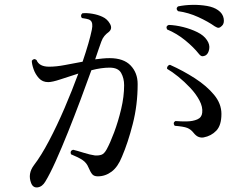

<svg xmlns="http://www.w3.org/2000/svg" viewBox="-20 -776 1040 809"><path d="M111 -5Q96 -44 123 -80Q153 -119 186.5 -182.5Q220 -246 252 -320.5Q284 -395 310 -466Q269 -453 234.5 -441.5Q200 -430 183 -430Q159 -430 144 -446.5Q129 -463 121.5 -484.5Q114 -506 114 -520Q123 -532 134 -523Q145 -495 187 -495Q217 -495 253.5 -502Q290 -509 328 -516Q342 -557 352 -591.5Q362 -626 367 -651Q373 -680 361 -690Q355 -695 343 -697Q331 -699 325 -700Q317 -711 327 -720Q346 -722 369.5 -718Q393 -714 412 -705Q432 -696 443.5 -675.5Q455 -655 438 -641Q428 -634 420 -624.5Q412 -615 407 -601Q403 -591 396.5 -571.5Q390 -552 381 -526Q397 -528 412 -529.5Q427 -531 442 -531Q501 -531 530.5 -500Q560 -469 560 -422Q560 -334 539.5 -254Q519 -174 494 -116Q477 -73 450.5 -53Q424 -33 392 -33Q376 -33 368.5 -42Q361 -51 353 -70Q345 -90 328 -101.5Q311 -113 279 -126Q274 -141 288 -145Q305 -141 332 -132.5Q359 -124 380 -121Q396 -120 407.5 -124Q419 -128 429 -146Q444 -173 461 -218.5Q478 -264 490.5 -316.5Q503 -369 503 -417Q503 -446 490.5 -468.5Q478 -491 442 -491Q407 -491 365 -480Q345 -424 319.5 -356Q294 -288 267 -220.5Q240 -153 215 -97.5Q190 -42 171 -11Q158 11 138.5 13.5Q119 16 111 -5ZM838 -197Q828 -195 817 -199Q806 -203 795 -217Q784 -231 769 -237Q754 -243 716 -246Q707 -259 719 -266Q743 -264 768 -264.5Q793 -265 811.5 -273Q830 -281 832 -301Q835 -325 820.5 -352.5Q806 -380 781.5 -406Q757 -432 731 -453Q705 -474 684 -486Q683 -492 686.5 -497Q690 -502 696 -503Q752 -478 801.5 -446Q851 -414 882 -376.5Q913 -339 913 -296Q913 -248 891.5 -225.5Q870 -203 838 -197ZM847 -543Q840 -539 833 -539Q826 -539 818 -549Q796 -577 760.5 -606Q725 -635 684 -652Q677 -666 691 -671Q720 -670 752 -662Q784 -654 811.5 -640.5Q839 -627 852 -607Q865 -588 861.5 -569Q858 -550 847 -543ZM885 -665Q857 -685 815.5 -704Q774 -723 730 -729Q719 -740 730 -749Q759 -755 791 -755.5Q823 -756 852 -751Q881 -746 899 -733Q919 -719 922.5 -698Q926 -677 915 -667Q908 -660 902 -659Q896 -658 885 -665Z"/></svg>

Font: Zen Old Mincho
Style: Regular
Weight: 400
Designer: Yoshimichi Ohira
Foundry: Positype
Version: Version 1.001